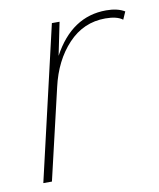

<svg xmlns="http://www.w3.org/2000/svg" viewBox="-65 -562 510 615"><g transform="rotate(-10 190.5 -255.0)"><path d="M321 -510Q358 -510 381 -496L370 -471Q352 -485 314 -485Q243 -485 193 -432Q143 -379 124 -295L55 0H27L143 -500H168L146 -393Q209 -510 321 -510Z"/></g></svg>

Font: Elaine Sans ExtraLight
Style: Italic
Weight: 275
Italic angle: -13°
Designer: Wei Huang
Foundry: Wei Huang
Version: Version 2.001;December 24, 2019;FontCreator 12.0.0.2547 64-b